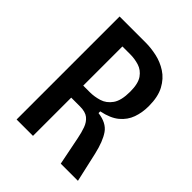

<svg xmlns="http://www.w3.org/2000/svg" viewBox="-190 -765 870 870"><g transform="rotate(45 245.5 -330.0)"><path d="M66 0V-660H234Q267 -660 304 -652Q341 -644 373.5 -623Q406 -602 426.5 -564Q447 -526 447 -466Q447 -425 434.5 -390Q422 -355 392 -330Q362 -305 308 -294V-283Q364 -276 388 -241.5Q412 -207 427 -142L459 0H349L322 -135Q316 -166 307 -191Q298 -216 280 -230.5Q262 -245 227 -245H171V0ZM171 -322H213Q242 -322 271.5 -331Q301 -340 321 -368Q341 -396 341 -453Q341 -505 323 -530.5Q305 -556 277.5 -564.5Q250 -573 222 -573H171Z"/></g></svg>

Font: Bricolage Grotesque 10pt Condensed Medium
Style: Regular
Weight: 500
Width: 3
Designer: Mathieu Triay
Foundry: Atelier Triay
Version: Version 1.000; ttfautohint (v1.8.4.7-5d5b);gftools[0.9.32]